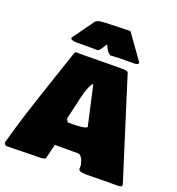

<svg xmlns="http://www.w3.org/2000/svg" viewBox="-197 -1135 1191 1293"><g transform="rotate(20 399.0 -489.0)"><path d="M156.7 -817.9 246.1 -942.4Q251.5 -948.7 257.8 -958.7Q264.2 -968.8 267.8 -972.7Q271.5 -976.6 280.3 -981.4Q289.1 -986.3 303.5 -988.3Q317.9 -990.2 341.8 -991.2L515.1 -996.1L644 -815.9Q644 -811.5 640.6 -807.9Q637.2 -804.2 631.1 -802Q625 -799.8 617.2 -799.8H584Q505.9 -799.8 443.4 -795.9Q432.1 -801.8 424.3 -811.5Q416.5 -821.3 408.4 -837.6Q400.4 -854 397.5 -858.4Q395.5 -856.4 386.7 -841.1Q377.9 -825.7 367.7 -812.7Q357.4 -799.8 349.6 -799.8H196.3Q180.7 -799.8 168.7 -804.4Q156.7 -809.1 156.7 -817.9ZM-23.4 0Q6.8 -111.8 43.5 -227.1Q80.1 -342.3 134.5 -502.7Q189 -663.1 209 -724.6Q214.8 -734.4 216.8 -736.3H298.8Q327.6 -736.3 383.8 -737.3Q439.9 -738.3 468.8 -738.3H550.8Q558.1 -738.3 563 -738Q567.9 -737.8 574.7 -736.8Q581.5 -735.8 585.7 -733.9Q589.8 -731.9 592.8 -728Q595.7 -724.1 595.7 -718.8L820.8 -5.4Q820.8 4.4 813.7 8.1Q806.6 11.7 787.1 11.7H742.2Q722.7 11.7 684.1 12.2Q645.5 12.7 626 12.7Q620.1 12.7 602.3 13.4Q584.5 14.2 572.3 13.9Q560.1 13.7 545.2 12.5Q530.3 11.2 521.2 7.1Q512.2 2.9 509.8 -3.9V-36.1Q504.9 -60.5 492.7 -81.1Q480.5 -101.6 466.8 -101.6H298.8L273.4 2Q268.1 13.7 218.8 13.7H179.7Q158.7 13.7 117.2 15.1Q75.7 16.6 54.7 16.6H41Q33.2 16.6 16.4 17.1Q-0.5 17.6 -9.8 17.6Q-13.7 13.7 -23.4 0ZM315.4 -296.4 329.1 -273.4H361.3Q400.4 -273.4 432.9 -278.1Q465.3 -282.7 465.3 -293L402.3 -574.2Q393.6 -574.2 378.7 -541Q363.8 -507.8 354.5 -465.8Z"/></g></svg>

Font: Bowlby One SC
Style: Regular
Weight: 400
Width: 1
Version: Version 1.2